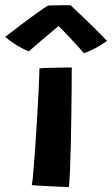

<svg xmlns="http://www.w3.org/2000/svg" viewBox="-82 -723 436 745"><path d="M185.5 2.5Q173.5 2.5 148 1.5Q122.5 0.5 93.5 -1.2Q64.5 -3 41.5 -4.5Q44 -17.5 47.5 -57.8Q51 -98 54.8 -152.8Q58.5 -207.5 62 -266Q65.5 -324.5 68 -375.5Q70.5 -426.5 71 -457.5Q82 -459 108 -459.8Q134 -460.5 160 -460.8Q186 -461 196.5 -461Q196.5 -431.5 196 -381.8Q195.5 -332 194.8 -273.5Q194 -215 192.8 -158.8Q191.5 -102.5 189.5 -59Q187.5 -15.5 185.5 2.5ZM192 -702.5Q211.5 -684.5 237.2 -659.8Q263 -635 288.8 -609.8Q314.5 -584.5 333.5 -564.5Q311 -548 287 -535.5Q263 -523 244 -516.5Q229 -534 209.5 -555Q190 -576 172.5 -594.2Q155 -612.5 145.5 -622Q134 -612.5 113.2 -595.2Q92.5 -578 69.8 -558.5Q47 -539 30 -523.5Q18.5 -527.5 1 -537Q-16.5 -546.5 -33.5 -558.2Q-50.5 -570 -62 -580Q-32.5 -603 1.2 -628.2Q35 -653.5 63.2 -673.8Q91.5 -694 104.5 -701.5Q112 -702 129.2 -702.2Q146.5 -702.5 164.5 -702.8Q182.5 -703 192 -702.5Z"/></svg>

Font: Grandstander SemiBold
Style: Regular
Weight: 600
Designer: Tyler Finck
Foundry: Etcetera Type Co
Version: Version 1.200; ttfautohint (v1.8.3)